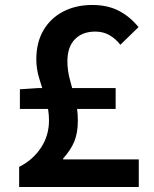

<svg xmlns="http://www.w3.org/2000/svg" viewBox="-20 -752 620 772"><path d="M57 0V-81Q111 -108 144 -157Q177 -206 177 -268Q177 -309 164.5 -350.5Q152 -392 139 -432.5Q126 -473 126 -513Q126 -581 154.5 -630Q183 -679 234 -705.5Q285 -732 351 -732Q413 -732 458 -708.5Q503 -685 537 -643L464 -572Q444 -597 419.5 -611Q395 -625 363 -625Q311 -625 281 -594Q251 -563 251 -506Q251 -468 261.5 -430Q272 -392 282.5 -352Q293 -312 293 -267Q293 -217 278.5 -182.5Q264 -148 234 -115V-111H538V0ZM60 -314V-393L135 -398H445V-314Z"/></svg>

Font: Noto Sans SC SemiBold
Style: Regular
Weight: 600
Designer: Ryoko NISHIZUKA 西塚涼子 (kana, bopomofo & ideographs); Paul D. Hunt (Latin, Greek & Cyrillic); Sandoll Communications 산돌커뮤니
Foundry: Adobe
Version: Version 2.004-H2;hotconv 1.0.118;makeotfexe 2.5.65603